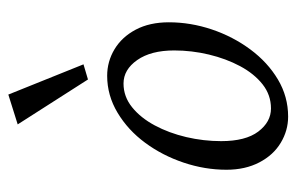

<svg xmlns="http://www.w3.org/2000/svg" viewBox="-145 -556 709 459"><g transform="rotate(-90 209.5 -326.5)"><path d="M160.2 7.8Q127 7.8 97.7 -9.8Q68.4 -27.3 50.8 -61Q33.2 -94.7 33.2 -139.6Q33.2 -191.4 50.3 -242.2Q67.4 -293 97.7 -334Q127.9 -375 169.4 -399.9Q210.9 -424.8 257.8 -424.8Q292 -424.8 321.3 -407.2Q350.6 -389.6 368.2 -356.4Q385.7 -323.2 385.7 -277.3Q385.7 -225.6 368.7 -174.8Q351.6 -124 320.8 -82.5Q290 -41 249 -16.6Q208 7.8 160.2 7.8ZM179.7 -33.2Q211.9 -33.2 237.3 -53.2Q262.7 -73.2 280.8 -106.9Q298.8 -140.6 308.6 -181.6Q318.4 -222.7 318.4 -264.6Q318.4 -320.3 295.4 -353Q272.5 -385.7 239.3 -385.7Q208 -385.7 182.6 -365.2Q157.2 -344.7 139.2 -311Q121.1 -277.3 111.3 -235.8Q101.6 -194.3 101.6 -152.3Q101.6 -93.8 124.5 -63.5Q147.5 -33.2 179.7 -33.2ZM249 -470.7 141.6 -638.7 212.9 -661.1 285.2 -481.4Z"/></g></svg>

Font: Crimson Pro ExtraLight Light
Style: Italic
Weight: 300
Italic angle: -12°
Version: Version 1.002